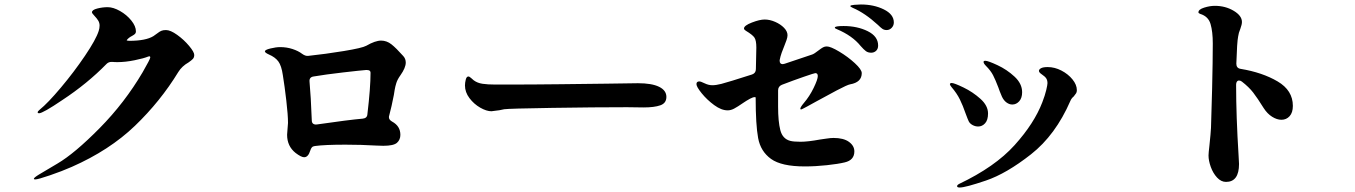

<svg xmlns="http://www.w3.org/2000/svg" viewBox="-20 -794 6040 856"><path d="M846 -549Q846 -538 840 -531.5Q834 -525 821 -516Q791 -499 775 -473Q695 -342 581.5 -233Q468 -124 300 -50Q257 -31 203 -12.5Q149 6 137 6Q131 6 131 3Q131 -2 154 -16Q160 -20 236.5 -65Q313 -110 424.5 -223Q536 -336 616 -472Q650 -531 650 -538Q650 -543 646 -543Q643 -543 641 -542Q622 -534 580.5 -525.5Q539 -517 504 -517Q489 -517 482 -518H477Q464 -518 455 -509Q369 -421 258 -348Q171 -289 154 -289Q148 -289 148 -293Q148 -298 157 -305Q193 -334 251.5 -403.5Q310 -473 359 -545.5Q408 -618 420 -656Q424 -668 424 -680Q424 -692 418 -702Q412 -712 401 -723.5Q390 -735 390 -739Q390 -750 413.5 -756Q437 -762 460 -762Q485 -762 515 -745Q545 -728 565.5 -702.5Q586 -677 586 -654Q586 -647 582 -643Q578 -639 569 -634Q553 -626 545 -615Q544 -614 547.5 -613Q551 -612 556 -612Q630 -612 664 -633Q672 -638 681.5 -645.5Q691 -653 699 -656.5Q707 -660 720 -660Q740 -660 770 -638.5Q800 -617 823 -589.5Q846 -562 846 -549Z M1736 -371Q1726 -319 1715 -278Q1714 -276 1714 -271Q1714 -260 1728 -252Q1765 -232 1765 -193Q1765 -171 1750 -157.5Q1735 -144 1689 -144L1658 -145Q1590 -149 1520 -149Q1428 -149 1384 -143Q1375 -142 1370.5 -137Q1366 -132 1363 -122Q1354 -93 1336 -93Q1323 -93 1298 -112Q1260 -142 1260 -193Q1260 -202 1262 -220Q1264 -238 1264 -246Q1264 -281 1256.5 -345.5Q1249 -410 1241 -459Q1235 -501 1221 -520Q1207 -539 1179 -551Q1161 -559 1161 -565Q1161 -572 1186 -578Q1211 -584 1229 -584Q1258 -584 1284 -575.5Q1310 -567 1327 -554Q1342 -543 1355 -545Q1431 -553 1513 -566.5Q1595 -580 1613 -590Q1653 -613 1679 -613Q1704 -613 1725 -596.5Q1746 -580 1778 -544Q1789 -532 1789 -515Q1789 -492 1765 -458Q1752 -440 1747 -424Q1742 -408 1739.5 -393Q1737 -378 1736 -371ZM1392 -239Q1537 -260 1597 -265Q1617 -267 1618 -285Q1632 -403 1632 -470Q1632 -476 1628 -479Q1624 -482 1613 -482Q1587 -480 1509 -471Q1431 -462 1378 -453Q1358 -450 1360 -430Q1366 -365 1370 -258Q1370 -247 1376 -242.5Q1382 -238 1392 -239Z M2092 -436Q2108 -424 2131 -420.5Q2154 -417 2189 -417H2231Q2355 -417 2476.5 -418.5Q2598 -420 2685 -421L2824 -423Q2886 -423 2918.5 -407Q2951 -391 2951 -362Q2951 -334 2924 -324.5Q2897 -315 2849 -315L2776 -316Q2633 -316 2441 -313Q2249 -310 2228 -307Q2200 -301 2202 -302Q2176 -298 2171 -298Q2149 -298 2121 -314Q2093 -330 2073 -356.5Q2053 -383 2053 -413Q2053 -425 2056.5 -439Q2060 -453 2068 -453Q2073 -453 2080.5 -446Q2088 -439 2092 -436Z M3965 -694Q3965 -680 3955.5 -670Q3946 -660 3933 -660Q3922 -660 3914 -665.5Q3906 -671 3894 -683Q3836 -736 3782 -759Q3771 -764 3771 -767Q3771 -771 3789 -772.5Q3807 -774 3818 -774Q3876 -774 3920.5 -752Q3965 -730 3965 -694ZM3822 -468Q3822 -427 3770 -418Q3758 -416 3710.5 -391Q3663 -366 3618 -341Q3604 -333 3579 -319.5Q3554 -306 3552 -306Q3548 -306 3548 -309Q3548 -316 3564 -335Q3589 -364 3607.5 -402Q3626 -440 3626 -455Q3626 -468 3615 -468Q3611 -468 3564.5 -452Q3518 -436 3466 -416Q3449 -409 3449 -391V-319Q3449 -252 3459 -213.5Q3469 -175 3503 -166Q3518 -162 3549 -162Q3582 -162 3636 -172Q3645 -173 3664 -176Q3683 -179 3696 -179Q3741 -179 3765 -161.5Q3789 -144 3789 -119Q3789 -80 3746 -70Q3717 -63 3666.5 -57.5Q3616 -52 3568 -52Q3464 -52 3417.5 -85.5Q3371 -119 3360 -178.5Q3349 -238 3349 -359Q3349 -361 3345 -361Q3337 -361 3324 -354Q3306 -344 3296 -337Q3267 -317 3252.5 -309.5Q3238 -302 3224 -302Q3196 -302 3164 -325.5Q3132 -349 3108.5 -378Q3085 -407 3085 -419Q3085 -431 3098 -431Q3104 -431 3121.5 -422.5Q3139 -414 3156 -414Q3172 -414 3196 -420Q3227 -428 3333 -462Q3350 -468 3350 -486L3352 -582Q3352 -614 3343.5 -626.5Q3335 -639 3305 -657Q3297 -662 3297 -667Q3297 -680 3332 -693.5Q3367 -707 3389 -707Q3412 -707 3436 -696.5Q3460 -686 3475.5 -670Q3491 -654 3491 -637Q3491 -628 3486.5 -615Q3482 -602 3477 -590Q3471 -576 3465 -559Q3459 -542 3456 -526V-523Q3456 -508 3470 -508Q3473 -508 3479 -510L3601 -551Q3610 -554 3629 -569Q3642 -579 3649.5 -583Q3657 -587 3666 -587Q3683 -587 3721.5 -564Q3760 -541 3791 -512.5Q3822 -484 3822 -468ZM3895 -591Q3895 -576 3886 -567.5Q3877 -559 3864 -559Q3850 -559 3840.5 -566Q3831 -573 3817 -589Q3780 -635 3711 -664Q3702 -667 3702 -671Q3702 -678 3741 -678Q3802 -678 3848.5 -655Q3895 -632 3895 -591Z M4431 -404Q4418 -438 4407.5 -458.5Q4397 -479 4376 -500Q4365 -511 4365 -518Q4365 -523 4373 -523Q4385 -523 4427 -503.5Q4469 -484 4503 -452.5Q4537 -421 4537 -383Q4537 -357 4524 -342.5Q4511 -328 4493 -328Q4480 -328 4467.5 -337Q4455 -346 4447 -363Q4435 -391 4431 -404ZM4247 36Q4247 31 4256 26Q4416 -50 4503.5 -147Q4591 -244 4627 -338Q4639 -369 4644.5 -392.5Q4650 -416 4650 -423Q4650 -436 4644.5 -444.5Q4639 -453 4624 -463Q4612 -471 4612 -478Q4612 -485 4621.5 -490Q4631 -495 4651 -495Q4682 -495 4712 -479.5Q4742 -464 4761.5 -440Q4781 -416 4781 -392Q4781 -383 4777.5 -378Q4774 -373 4767 -364Q4757 -356 4752 -344Q4686 -192 4576.5 -106Q4467 -20 4375.5 11Q4284 42 4259 42Q4247 42 4247 36ZM4285 -288Q4273 -323 4259.5 -350.5Q4246 -378 4222 -406Q4215 -415 4215 -418Q4215 -424 4223 -424Q4234 -424 4275.5 -404Q4317 -384 4351 -353.5Q4385 -323 4385 -288Q4385 -259 4372 -244.5Q4359 -230 4341 -230Q4328 -230 4316 -236.5Q4304 -243 4299 -253Q4295 -261 4285 -288Z M5511 -487Q5608 -471 5676 -431Q5744 -391 5744 -322Q5744 -292 5729.5 -276Q5715 -260 5693 -260Q5673 -260 5651.5 -273.5Q5630 -287 5614 -312Q5586 -357 5567 -381.5Q5548 -406 5517 -430Q5511 -435 5504 -435Q5498 -435 5494.5 -430Q5491 -425 5491 -417V-414Q5491 -277 5502 -101L5504 -63Q5504 17 5446 17Q5424 17 5406 -2.5Q5388 -22 5378 -50Q5368 -78 5368 -101Q5368 -111 5372 -145Q5378 -202 5379 -224Q5381 -271 5384 -398Q5387 -525 5387 -600Q5387 -653 5377 -687Q5367 -721 5331 -732Q5323 -735 5323 -739Q5323 -752 5348.5 -760Q5374 -768 5396 -768Q5443 -768 5480 -746Q5517 -724 5517 -696Q5517 -685 5510 -666Q5502 -647 5500 -631Q5495 -607 5492 -510Q5492 -490 5511 -487Z"/></svg>

Font: Shippori Antique B1
Style: Regular
Weight: 400
Designer: FONTDASU
Foundry: FONTDASU / Google Inc. / but / Adobe
Version: Version 2.001